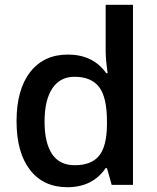

<svg xmlns="http://www.w3.org/2000/svg" viewBox="-20 -780 663 810"><path d="M264.2 9.8Q163.1 9.8 106.4 -63.5Q49.8 -136.7 49.8 -269Q49.8 -401.9 107.2 -475.8Q164.6 -549.8 266.1 -549.8Q372.6 -549.8 428.2 -471.2H434.1Q425.8 -529.3 425.8 -563V-759.8H541V0H451.2L431.2 -70.8H425.8Q370.6 9.8 264.2 9.8ZM294.9 -83Q365.7 -83 397.9 -122.8Q430.2 -162.6 431.2 -252V-268.1Q431.2 -370.1 397.9 -413.1Q364.7 -456.1 293.9 -456.1Q233.4 -456.1 200.7 -407Q168 -357.9 168 -267.1Q168 -177.2 199.7 -130.1Q231.4 -83 294.9 -83Z"/></svg>

Font: f4_21440          
Style: Regular
Weight: 600
Foundry: Ascender Corporation
Version: Version 1.10